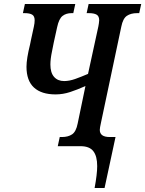

<svg xmlns="http://www.w3.org/2000/svg" viewBox="-20 -734 729 964"><path d="M468 100Q468 50 448.5 25Q429 0 385 0H270L280 -46H291Q322 -46 342 -59.5Q362 -73 370 -114L409 -302Q369 -284 332.5 -272Q296 -260 259 -260Q188 -260 150.5 -294.5Q113 -329 113 -399Q113 -439 131 -511L135 -531L150 -600Q154 -618 154 -632Q154 -653 141.5 -660.5Q129 -668 104 -668H95L105 -714H358L348 -668H339Q312 -668 294 -654Q276 -640 267 -598L250 -521Q249 -513 241 -475.5Q233 -438 233 -410Q233 -369 251.5 -348Q270 -327 302 -327Q328 -327 357.5 -337.5Q387 -348 422 -363L474 -602Q475 -609 476.5 -617Q478 -625 478 -632Q478 -653 465 -660.5Q452 -668 426 -668H415L425 -714H689L679 -668H668Q637 -668 617 -654.5Q597 -641 589 -600L487 -118Q481 -91 481 -82Q481 -46 531 -46H560L505 210H455Q468 140 468 100Z"/></svg>

Font: Noto Serif CondSemiBold
Style: Italic
Weight: 600
Width: 3
Italic angle: -12°
Designer: Monotype Design Team
Foundry: Monotype Imaging Inc.
Version: Version 1.001